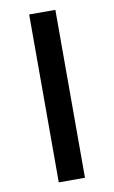

<svg xmlns="http://www.w3.org/2000/svg" viewBox="-82 -750 472 794"><g transform="rotate(-10 154.0 -352.5)"><path d="M99 0V-705H209V0Z"/></g></svg>

Font: Nunito Sans 8pt SemiBold
Style: Regular
Weight: 600
Version: Version 3.101;gftools[0.9.27]